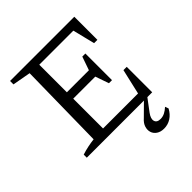

<svg xmlns="http://www.w3.org/2000/svg" viewBox="-229 -799 1152 1152"><g transform="rotate(-45 346.5 -223.0)"><path d="M573 -216H601V0H46V-26Q74 -35 100.5 -40.5Q127 -46 153 -49L162 -601L46 -622V-651H591V-455H563L528 -596H205L239 -630V-362H426L456 -448H482V-222H456L426 -308H239V-21L205 -55H536ZM498 205Q469 205 450 192Q431 179 425 159Q419 139 426 116.5Q433 94 456 74L551 -20H575L503 76Q481 106 487 127.5Q493 149 524 149Q543 149 560.5 140Q578 131 594 116L602 138Q585 170 558 187.5Q531 205 498 205Z"/></g></svg>

Font: Piazzolla 24pt
Style: Regular
Weight: 400
Designer: Juan Pablo del Peral
Foundry: Huerta Tipografica
Version: Version 2.005